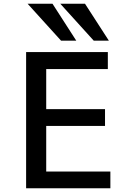

<svg xmlns="http://www.w3.org/2000/svg" viewBox="-20 -1002 640 1022"><path d="M119 -725H554V-634.5H226V-421H539V-331.5H226V-89H567.5V0H119ZM127 -982H259.5L386 -785.5H305ZM301 -982H432.5L559.5 -785.5H479Z"/></svg>

Font: JuliaMono Medium
Style: Regular
Weight: 500
Monospace: yes
Designer: cormullion
Foundry: corm
Version: Version 0.054; ttfautohint (v1.8.4)